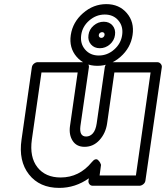

<svg xmlns="http://www.w3.org/2000/svg" viewBox="-20 -872 801 927"><path d="M84 -198.2 133.8 -546.9Q135.3 -557.6 144 -564.7Q152.8 -571.8 162.1 -571.8H387.2Q397.9 -571.8 404.3 -563.7Q410.6 -555.7 409.2 -546.9L368.2 -263.2Q361.8 -212.9 396 -212.9Q414.6 -212.9 428.2 -228Q441.9 -243.2 446.8 -275.9L485.8 -546.9Q487.3 -557.6 496.1 -564.7Q504.9 -571.8 514.2 -571.8H738.8Q749.5 -571.8 756.1 -563.7Q762.7 -555.7 761.2 -546.9L682.1 0Q680.7 10.7 671.4 17.8Q662.1 24.9 652.8 24.9H428.2Q417.5 24.9 411.6 17.1Q405.8 9.3 407.2 0L409.2 -11.2Q343.8 35.2 266.1 35.2Q170.9 35.2 119.9 -29.8Q68.8 -94.7 84 -198.2ZM133.8 -198.2Q122.1 -113.8 160.6 -64.5Q199.2 -15.1 272.9 -15.1Q362.8 -15.1 423.8 -89.8Q432.1 -100.1 439.5 -102.3Q446.8 -104.5 451.7 -100.6Q456.5 -96.7 460.4 -91.3Q464.4 -85.9 465.8 -81.1L467.8 -76.2L460.9 -24.9H636.2L707 -522H532.2L497.1 -275.9Q490.2 -228.5 460.4 -195.8Q430.7 -163.1 388.2 -163.1Q349.6 -163.1 330.8 -192.1Q312 -221.2 317.9 -263.2L355 -522H180.2ZM493.2 -852.1Q555.2 -852.1 592.3 -808.8Q629.4 -765.6 620.1 -703.1Q610.8 -640.6 561.5 -597.4Q512.2 -554.2 450.2 -554.2Q387.7 -554.2 350.1 -597.7Q312.5 -641.1 321.8 -703.1Q331.1 -765.1 380.9 -808.6Q430.7 -852.1 493.2 -852.1ZM411.1 -773.2Q377.9 -744.6 372.1 -703.1Q366.2 -661.6 390.9 -632.8Q415.5 -604 457 -604Q498.5 -604 531.2 -632.8Q564 -661.6 569.8 -703.1Q575.7 -744.6 551.5 -773.2Q527.3 -801.8 485.8 -801.8Q444.3 -801.8 411.1 -773.2ZM407.2 -703.1Q410.6 -730 432.1 -748.5Q453.6 -767.1 481 -767.1Q507.8 -767.1 523.4 -748.8Q539.1 -730.5 535.2 -703.1Q531.7 -676.3 510.5 -657.7Q489.3 -639.2 461.9 -639.2Q435.1 -639.2 419.2 -657.5Q403.3 -675.8 407.2 -703.1ZM457 -703.1Q456.1 -697.3 459.7 -693.1Q463.4 -689 469.2 -689Q475.1 -689 479.5 -693.1Q483.9 -697.3 484.9 -703.1Q485.8 -709 482.4 -712.9Q479 -716.8 473.1 -716.8Q467.3 -716.8 462.4 -712.9Q457.5 -709 457 -703.1Z"/></svg>

Font: Trueno Black Outline
Style: Italic
Weight: 900
Width: 6
Designer: Julieta Ulanovsky
Foundry: Julieta Ulanovsky
Version: Version 3.001b | FøM Fix